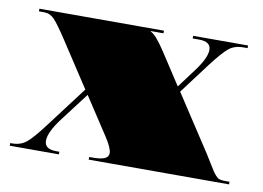

<svg xmlns="http://www.w3.org/2000/svg" viewBox="-57 -539 854 623"><g transform="rotate(10 370.0 -227.5)"><path d="M26.2 -454.5H436.6V-445.8H395.1V-444.1Q411.7 -437.5 443.2 -389.9L512.2 -284.1L555.9 -342.7Q592.7 -391.2 592.7 -418.3Q592.7 -445.8 553.8 -445.8H532.8V-454.5H713.7V-445.8H699.3Q670.5 -445.8 651.7 -430.3Q632.9 -414.8 598.3 -369.3L522.7 -268.8L642.5 -85.7Q650.8 -72.6 660.8 -56.2Q670.9 -39.8 675 -33.4Q679.2 -27.1 685.5 -19.9Q691.9 -12.7 698.2 -10.7Q704.5 -8.7 713.7 -8.7H731.2V0H268.8V-8.7H279.3Q306.4 -8.7 319.3 -14.2Q332.2 -19.7 332.2 -32.3Q332.2 -48.5 310.3 -82.2L229 -206.3L158.2 -113.2Q121.5 -64.7 121.5 -36.7Q121.5 -8.7 160 -8.7H170.5V0H8.7V-8.7H14.4Q42.8 -8.7 61.8 -24.3Q80.9 -39.8 115.4 -85.7L218.5 -222L122.4 -368.9Q91.8 -415.6 77.4 -430.7Q62.9 -445.8 43.3 -445.8H26.2Z"/></g></svg>

Font: FoglihtenBlackPcs
Style: BlackPcs
Weight: 900
Version: Version 0.75